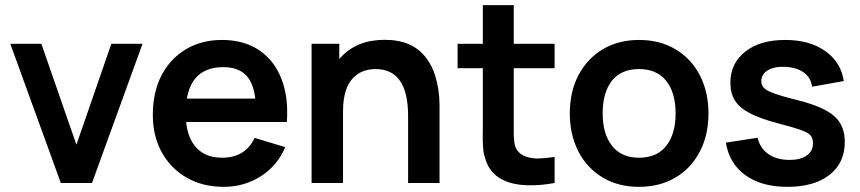

<svg xmlns="http://www.w3.org/2000/svg" viewBox="-20 -710 3338 745"><path d="M337 0H216L20 -540H140.5L276.5 -148.5L412 -540H533Z M848.5 15Q767 15 704.5 -20.5Q642 -56.5 607.5 -119.5Q573 -182.5 573 -264Q573 -352.5 607 -418Q641.5 -483.5 702 -519.2Q762.5 -555 841.5 -555Q925 -555 984.5 -516Q1043.5 -476.5 1071.8 -404.8Q1100 -333 1093 -236.5H973.5V-280.5Q973 -368.5 942.5 -409Q912 -449.5 846.5 -449.5Q700.5 -449.5 700.5 -270Q700.5 -187.5 736.8 -142.8Q773 -98 841.5 -98Q932 -98 968 -175L1087 -139Q1056 -67 991.8 -26Q927.5 15 848.5 15ZM662.5 -236.5V-327.5H1034V-236.5Z M1685.5 0H1563.5V-260Q1563.5 -442 1437.5 -442Q1384.5 -442 1351.5 -409Q1311 -368.5 1311 -277.5L1239.5 -308Q1239.5 -419 1302 -487.2Q1364.5 -555.5 1473 -555.5Q1582 -555.5 1634 -484.5Q1656.5 -455 1668 -418.5Q1685.5 -362.5 1685.5 -301.5ZM1311 0H1189V-540H1296.5V-372.5H1311Z M2132 -101V0Q2078.5 10 2027.5 9Q1913 5.5 1874 -66.5Q1868 -78 1864 -90.8Q1860 -103.5 1857.8 -112.2Q1855.5 -121 1854.5 -138.8Q1853.5 -156.5 1853.2 -162.8Q1853 -169 1853.2 -192Q1853.5 -215 1853.5 -220.5V-690H1973.5V-227.5Q1973.5 -223.5 1973.5 -213.8Q1973.5 -204 1973.5 -200Q1973.5 -196 1973.5 -187.8Q1973.5 -179.5 1974 -175.8Q1974.5 -172 1975 -165.2Q1975.5 -158.5 1976.2 -154.8Q1977 -151 1978 -146.2Q1979 -141.5 1980.8 -137.8Q1982.5 -134 1984.5 -130.5Q1996 -111.5 2019.2 -103Q2042.5 -94.5 2068.5 -95Q2094.5 -95.5 2132 -101ZM2132 -445.5H1755.5V-540H2132Z M2459.5 15Q2378.5 15 2318 -21.5Q2257.5 -58 2224.2 -122.5Q2191 -187 2191 -270Q2191 -355 2225 -419Q2259.5 -484 2320 -519.5Q2380.5 -555 2459.5 -555Q2541 -555 2601.5 -518.5Q2662.5 -482 2695.8 -417.5Q2729 -353 2729 -270Q2729 -185.5 2695.5 -122Q2661.5 -56.5 2600.5 -20.8Q2539.5 15 2459.5 15ZM2459.5 -98Q2529.5 -98 2565.5 -144.5Q2601.5 -191 2601.5 -270Q2601.5 -350 2565.2 -396Q2529 -442 2459.5 -442Q2390 -442 2354.2 -396.5Q2318.5 -351 2318.5 -270Q2318.5 -190 2355 -144Q2391.5 -98 2459.5 -98Z M3035 15Q2935 15 2872.5 -30Q2810 -75 2796.5 -156.5L2919.5 -175.5Q2929 -135 2961.5 -112.2Q2994 -89.5 3043.5 -89.5Q3086.5 -89.5 3110.5 -106.8Q3134.5 -124 3134.5 -154Q3134.5 -173.5 3125.2 -184.5Q3116 -195.5 3087.5 -205.5Q3057 -216.5 2997 -232Q2928.5 -250 2889 -271Q2849.5 -291.5 2831.8 -319.8Q2814 -348 2814 -389Q2814 -464 2871.5 -509.5Q2929 -555 3026.5 -555Q3122 -555 3182.8 -511.5Q3243.5 -468 3254 -395.5L3131 -373.5Q3126.5 -408 3099.8 -428Q3073 -448 3028.5 -450.5Q2986 -453 2960 -437.8Q2934 -422.5 2934 -395Q2934 -379 2945.2 -368Q2956.5 -357 2987 -346.5Q3018.5 -335 3081.5 -319.5Q3176 -295.5 3217 -259.5Q3258 -223.5 3258 -159.5Q3258 -78 3198.8 -31.5Q3139.5 15 3035 15Z"/></svg>

Font: Vortex Mix
Style: Bold
Weight: 700
Designer: Mikhail Sharanda
Foundry: Mikhail Sharanda
Version: Version 4.504;Glyphs 3.1.2 (3151)